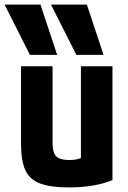

<svg xmlns="http://www.w3.org/2000/svg" viewBox="-42 -810 562 840"><path d="M89 -570 -22 -790H135L208 -570ZM292 -570 181 -790H338L411 -570ZM260 10Q180 10 134 -7Q88 -24 69 -65.5Q50 -107 50 -180V-520H188V-188Q188 -158 194.5 -141Q201 -124 217.5 -117Q234 -110 262 -110Q279 -110 292 -112.5Q305 -115 321.5 -122.5Q338 -130 364 -144L312 -58V-520H450V-22Q371 10 260 10Z"/></svg>

Font: M PLUS 1 Code
Style: Bold
Weight: 700
Designer: Coji Morishita
Foundry: UNDERFOREST DESIGN
Version: Version 1.002